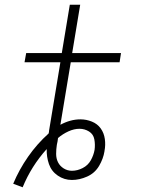

<svg xmlns="http://www.w3.org/2000/svg" viewBox="-20 -755 616 814"><path d="M76 39Q113 -51 178 -123Q177 -90 187.5 -59.5Q198 -29 225 -10.5Q252 8 285 8Q317 8 349.5 -6.5Q382 -21 400 -51.5Q418 -82 423 -114V-115Q428 -140 424.5 -165.5Q421 -191 407 -210.5Q393 -230 369.5 -239.5Q346 -249 321 -249Q299 -249 277.5 -243Q256 -237 236 -226L280 -491H487L493 -530H286L320 -735H276L242 -530H91L84 -491H236L188 -201Q188 -198 187.5 -195Q187 -192 186 -189Q137 -145 99 -90.5Q61 -36 36 24ZM285 -31Q266 -31 250 -41Q234 -51 226 -67Q218 -83 218 -102.5Q218 -122 221 -141Q223 -148 224 -155.5Q225 -163 226 -170Q246 -187 270 -198Q294 -209 317 -209Q339 -209 357.5 -197.5Q376 -186 380 -164Q384 -142 381 -120Q377 -97 365 -75.5Q353 -54 330.5 -42.5Q308 -31 285 -31Z"/></svg>

Font: Iosevka Sparkle Extralight
Style: Italic
Weight: 200
Italic angle: -9°
Designer: Belleve Invis
Foundry: Belleve Invis
Version: Version 4.5.0; ttfautohint (v1.8.3)